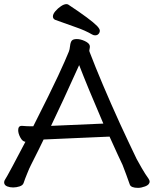

<svg xmlns="http://www.w3.org/2000/svg" viewBox="-27 -900 744 929"><path d="M294 -880Q299 -880 303 -878Q412 -806 443 -774Q456 -760 456 -751.5Q456 -743 450 -736Q444 -729 433 -729Q426 -729 419 -733Q385 -753 338 -769L240 -804Q229 -809 229 -820.5Q229 -832 241 -846Q253 -860 268 -870Q283 -880 294 -880ZM61 -270Q61 -291 78 -291H80Q104 -289 119 -289H134Q218 -455 254 -532.5Q290 -610 306 -650Q310 -659 312 -677.5Q314 -696 320.5 -703.5Q327 -711 344.5 -711Q362 -711 382 -702Q402 -693 407 -681V-680V-679Q409 -674 407 -666.5Q405 -659 405 -655L406 -650Q463 -501 553 -303Q595 -212 634 -131Q642 -116 659 -86.5Q676 -57 692 -35Q697 -27 697 -22Q697 -6 675 2Q656 9 641 9Q607 9 601 -7Q595 -25 584 -54.5Q573 -84 566 -102Q549 -137 503 -239Q380 -234 342 -232Q283 -229 184 -225Q169 -193 123 -102Q115 -87 104 -59Q94 -35 87 -14Q83 -3 67.5 2Q52 7 36.5 7Q21 7 8 2Q-7 -4 -7 -18Q-7 -25 -2 -32Q2 -37 34 -96.5Q66 -156 96 -214Q82 -215 71.5 -234.5Q61 -254 61 -270ZM356 -585Q274 -403 220 -291L473 -302Q396 -481 356 -585Z"/></svg>

Font: Moon Stars Kai
Style: Bold
Weight: 700
Designer: GuiWonder
Version: Version 1.101